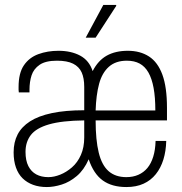

<svg xmlns="http://www.w3.org/2000/svg" viewBox="-20 -743 734 775"><path d="M169 12Q138 12 113.5 3Q89 -6 71.5 -23Q54 -40 44.5 -66.5Q35 -93 35 -128Q35 -169 51 -200Q67 -231 101 -253Q135 -275 189.5 -286.5Q244 -298 320 -298V-392Q320 -428 309.5 -451Q299 -474 275 -486Q251 -498 210 -498Q164 -498 140 -481.5Q116 -465 107.5 -439Q99 -413 99 -380V-370H56Q55 -375 55 -380Q55 -385 55 -392Q55 -448 76.5 -479.5Q98 -511 135 -524.5Q172 -538 216 -538Q267 -538 303.5 -518.5Q340 -499 354 -456Q376 -499 411 -518.5Q446 -538 496 -538Q546 -538 581.5 -515Q617 -492 635.5 -441.5Q654 -391 654 -308V-257H366Q366 -178 378.5 -127Q391 -76 418.5 -52Q446 -28 490 -28Q517 -28 538.5 -37.5Q560 -47 575 -65Q590 -83 598.5 -110.5Q607 -138 608 -174H651Q650 -133 639.5 -99Q629 -65 609 -40Q589 -15 559.5 -1.5Q530 12 490 12Q432 12 395 -14.5Q358 -41 338 -100Q319 -57 290 -32.5Q261 -8 229 2Q197 12 169 12ZM175 -28Q198 -28 223 -38Q248 -48 270.5 -67.5Q293 -87 306.5 -117.5Q320 -148 320 -188V-257Q230 -256 178 -241Q126 -226 104.5 -198Q83 -170 83 -130Q83 -95 94.5 -72.5Q106 -50 126.5 -39Q147 -28 175 -28ZM366 -297H607Q607 -350 600 -388Q593 -426 579 -450.5Q565 -475 543.5 -486.5Q522 -498 492 -498Q447 -498 419.5 -473.5Q392 -449 380 -404.5Q368 -360 366 -297ZM326 -591 397 -723H449V-719L366 -591Z"/></svg>

Font: Archivo Condensed Thin
Style: Regular
Weight: 250
Width: 3
Designer: Hector Gatti
Foundry: Omnibus-Type
Version: Version 2.001